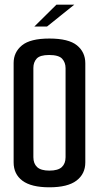

<svg xmlns="http://www.w3.org/2000/svg" viewBox="-20 -792 421 817"><path d="M190 5Q113 5 75.5 -23Q38 -51 38 -101V-524Q38 -570 73.5 -599Q109 -628 190 -628Q272 -628 307.5 -599Q343 -570 343 -523V-101Q343 -52 305.5 -23.5Q268 5 190 5ZM190 -66Q227 -66 243 -81Q259 -96 259 -123V-502Q259 -526 244.5 -542Q230 -558 189 -558Q150 -558 136 -542.5Q122 -527 122 -503V-123Q122 -96 138 -81Q154 -66 190 -66ZM126 -679 220 -772H296L180 -679Z"/></svg>

Font: Smooch Sans SemiBold
Style: Bold
Weight: 600
Designer: Robert E. Leuschke
Foundry: Robert E. Leuschke
Version: Version 1.010; ttfautohint (v1.8.3)